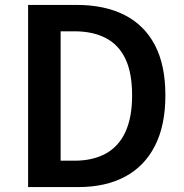

<svg xmlns="http://www.w3.org/2000/svg" viewBox="-20 -759 747 779"><path d="M94 0V-739H291Q405 -739 485.5 -698Q566 -657 608.5 -576Q651 -495 651 -372Q651 -250 608.5 -167Q566 -84 487 -42Q408 0 298 0ZM226 -107H282Q356 -107 408.5 -135.5Q461 -164 488.5 -223Q516 -282 516 -372Q516 -464 488.5 -521Q461 -578 408.5 -605Q356 -632 282 -632H226Z"/></svg>

Font: Noto Sans KR Thin SemiBold
Style: Regular
Weight: 600
Version: Version 2.004-H2;hotconv 1.0.118;makeotfexe 2.5.65603